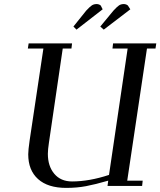

<svg xmlns="http://www.w3.org/2000/svg" viewBox="-20 -916 790 946"><path d="M117.2 -676.8 121.1 -702.1H335L332 -676.8H289.1L221.2 -213.9Q215.8 -178.2 215.8 -158.2Q215.8 -97.2 247.6 -59.6Q279.3 -22 335 -22Q419.4 -22 517.1 -54.2L608.9 -676.8H534.2L537.1 -702.1H750L746.1 -676.8H704.1L606.9 -25.9H683.1L680.2 0H509.8L513.2 -25.9Q449.2 -7.3 404.1 1.2Q358.9 9.8 306.2 9.8Q215.8 9.8 167.5 -33.7Q119.1 -77.1 119.1 -155.8Q119.1 -176.3 126 -224.1L193.8 -676.8ZM341.8 -785.2 404.8 -863.8Q422.4 -882.8 432.4 -889.4Q442.4 -896 456.1 -896Q461.4 -896 466.6 -894.3Q471.7 -892.6 473.6 -890.6L476.1 -889.2L485.8 -870.1L356.9 -770ZM474.1 -785.2 539.1 -863.8Q556.6 -882.8 566.4 -889.4Q576.2 -896 589.8 -896Q595.2 -896 600.3 -894.3Q605.5 -892.6 607.4 -890.6L609.9 -889.2L622.1 -870.1L491.2 -770Z"/></svg>

Font: Dehuti
Style: Bold-Italic
Weight: 700
Version: Version 1.2